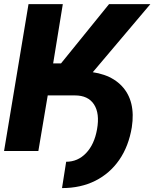

<svg xmlns="http://www.w3.org/2000/svg" viewBox="-25 -748 765 951"><path d="M250 -275.4 269.5 -395H365.7Q508.8 -395.5 578.4 -321.8Q647.9 -248 627.9 -117.7Q612.3 -23.4 565.7 43.9Q519 111.3 446.8 147.5Q374.5 183.6 282.2 183.6L302.7 53.2Q360.4 53.2 401.4 10.3Q442.4 -32.7 455.6 -107.4Q469.7 -186 440.7 -230.7Q411.6 -275.4 346.2 -275.4ZM-4.9 0 116.2 -727.5H286.1L238.3 -434.1H277.3L515.1 -727.5H719.7L337.4 -275.4H211.4L165 0Z"/></svg>

Font: Inter Tight ExtraBold
Style: Italic
Weight: 800
Italic angle: -9.39999°
Designer: Rasmus Andersson
Foundry: rsms
Version: Version 3.004